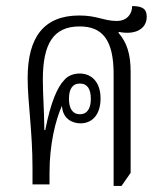

<svg xmlns="http://www.w3.org/2000/svg" viewBox="-20 -607 534 632"><path d="M354 5H380L410 -38V-371C410 -428 398 -467 370 -499L371 -502C426 -491 463 -512 463 -552C463 -579 447 -587 415 -587C415 -562 399 -538 364 -538C322 -538 300 -556 241 -556C124 -556 71 -484 71 -350C71 -272 87 -174 87 -54V0H143V-38C143 -131 162 -210 184 -259C186 -216 218 -201 245 -201C283 -201 311 -229 311 -283C311 -334 284 -365 242 -365C223 -365 203 -358 191 -343C169 -320 147 -271 129 -179H126C125 -256 121 -296 121 -345C121 -462 155 -520 242 -520C317 -520 354 -476 354 -363ZM243 -231C218 -231 207 -251 207 -282C207 -313 218 -332 243 -332C268 -332 279 -313 279 -282C279 -251 268 -231 243 -231Z"/></svg>

Font: Noto Serif Thai ExtraCondensed Light
Style: Regular
Weight: 300
Width: 2
Designer: Monotype Design Team
Foundry: Monotype Imaging Inc.
Version: Version 2.002